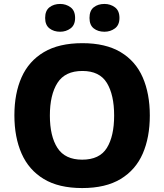

<svg xmlns="http://www.w3.org/2000/svg" viewBox="-20 -944 834 974"><path d="M740 -358Q740 -247 704 -164.5Q668 -82 592 -36Q516 10 397 10Q278 10 202 -36Q126 -82 89.5 -165Q53 -248 53 -359Q53 -470 89.5 -552Q126 -634 202.5 -679.5Q279 -725 398 -725Q516 -725 592 -679.5Q668 -634 704 -551.5Q740 -469 740 -358ZM233 -358Q233 -253 271.5 -193.5Q310 -134 397 -134Q485 -134 522 -193.5Q559 -253 559 -358Q559 -463 522 -523.5Q485 -584 398 -584Q310 -584 271.5 -523.5Q233 -463 233 -358ZM209 -853Q209 -890 231 -907Q253 -924 285 -924Q315 -924 338 -907Q361 -890 361 -853Q361 -817 338 -800Q315 -783 285 -783Q253 -783 231 -800Q209 -817 209 -853ZM434 -853Q434 -890 455.5 -907Q477 -924 510 -924Q540 -924 563 -907Q586 -890 586 -853Q586 -817 563 -800Q540 -783 510 -783Q477 -783 455.5 -800Q434 -817 434 -853Z"/></svg>

Font: Noto Sans Thai Looped ExtraBold
Style: Regular
Weight: 800
Designer: Sasikarn Vongin, Ben Mitchell
Foundry: The Fontpad Ltd
Version: Version 1.001; ttfautohint (v1.8.4.7-5d5b)